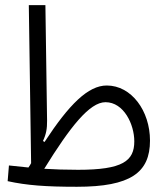

<svg xmlns="http://www.w3.org/2000/svg" viewBox="-20 -713 626 735"><path d="M274.4 2C480 2 554.2 -52.2 554.2 -174.8C554.2 -288.6 483.4 -385.7 388.7 -385.7C317.4 -385.7 244.6 -313.5 150.4 -169.4L144.5 -173.3C156.7 -199.2 160.6 -220.7 160.2 -251L153.8 -693.4H90.3L99.1 -88.4C96.2 -83 92.8 -77.1 88.9 -71.8C63 -74.2 38.6 -76.7 14.2 -79.6L9.3 -19.5C82.5 -3.4 155.8 2 274.4 2ZM149.4 -66.9C248.5 -227.1 322.8 -321.8 383.8 -321.8C454.1 -321.8 494.1 -236.8 494.1 -171.9C494.1 -96.7 449.7 -63 278.8 -63C229.5 -63 187.5 -64.5 149.4 -66.9Z"/></svg>

Font: Cascadia Mono NF Light
Style: Regular
Weight: 300
Monospace: yes
Designer: Aaron Bell
Foundry: Saja Typeworks
Version: Version 2404.023